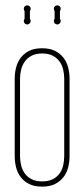

<svg xmlns="http://www.w3.org/2000/svg" viewBox="-20 -691 316 721"><path d="M55.2 -105Q55.2 -87.4 59.3 -70.3Q63.5 -53.2 73 -39.8Q82.5 -26.4 98.6 -18.1Q114.7 -9.8 138.2 -9.8Q162.1 -9.8 178.2 -18.1Q194.3 -26.4 203.9 -39.8Q213.4 -53.2 217.3 -70.3Q221.2 -87.4 221.2 -105V-395Q221.2 -412.1 217.3 -429.2Q213.4 -446.3 203.9 -459.7Q194.3 -473.1 178.2 -481.7Q162.1 -490.2 138.2 -490.2Q114.7 -490.2 98.6 -481.7Q82.5 -473.1 73 -459.7Q63.5 -446.3 59.3 -429.2Q55.2 -412.1 55.2 -395ZM241.2 -105Q241.2 -83.5 236.1 -63Q231 -42.5 218.8 -26.4Q206.5 -10.3 187 -0.2Q167.5 9.8 138.2 9.8Q108.9 9.8 89.1 -0.2Q69.3 -10.3 57.4 -26.4Q45.4 -42.5 40.3 -63Q35.2 -83.5 35.2 -105V-395Q35.2 -416.5 40.3 -437Q45.4 -457.5 57.4 -473.6Q69.3 -489.7 89.1 -499.8Q108.9 -509.8 138.2 -509.8Q167.5 -509.8 187 -499.8Q206.5 -489.7 218.8 -473.6Q231 -457.5 236.1 -437Q241.2 -416.5 241.2 -395ZM92.3 -620.1Q95.2 -617.2 95.2 -612.3Q95.2 -606.9 91.3 -603Q87.4 -599.1 82 -599.1Q76.7 -599.1 73 -603Q69.3 -606.9 69.3 -612.3Q69.3 -617.2 72.3 -620.1V-648.9Q69.3 -653.8 69.3 -658.2Q69.3 -663.6 73 -667.2Q76.7 -670.9 82 -670.9Q87.4 -670.9 91.3 -667.2Q95.2 -663.6 95.2 -658.2Q95.2 -653.8 92.3 -648.9ZM205.1 -620.1Q208 -617.2 208 -612.3Q208 -606.9 204.3 -603Q200.7 -599.1 195.3 -599.1Q189.9 -599.1 186 -603Q182.1 -606.9 182.1 -612.3Q182.1 -617.2 185.1 -620.1V-648.9Q182.1 -653.8 182.1 -658.2Q182.1 -663.6 186 -667.2Q189.9 -670.9 195.3 -670.9Q200.7 -670.9 204.3 -667.2Q208 -663.6 208 -658.2Q208 -653.8 205.1 -648.9Z"/></svg>

Font: Wire One
Style: Regular
Weight: 400
Designer: Alexei Vanyashin, Gayaneh Bagdasaryan
Foundry: Cyreal Type Foundry
Version: Version 1.000